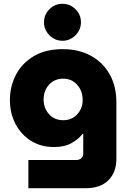

<svg xmlns="http://www.w3.org/2000/svg" viewBox="-20 -785 668 1008"><path d="M129 203V55H380Q397 55 407 45.5Q417 36 417 21V-81H413Q388 -51 352.5 -32Q317 -13 263 -13Q195 -13 143 -45.5Q91 -78 61.5 -134Q32 -190 32 -260Q32 -332 64 -393Q96 -454 158 -490.5Q220 -527 309 -527Q394 -527 457.5 -492Q521 -457 556 -394.5Q591 -332 591 -248V48Q591 120 549 161.5Q507 203 431 203ZM312 -154Q357 -154 385.5 -185Q414 -216 414 -260Q414 -307 385.5 -339.5Q357 -372 312 -372Q266 -372 237.5 -340.5Q209 -309 209 -262Q209 -217 237.5 -185.5Q266 -154 312 -154ZM308 -571Q268 -571 239.5 -600Q211 -629 211 -668Q211 -708 239.5 -736.5Q268 -765 308 -765Q348 -765 376.5 -736.5Q405 -708 405 -668Q405 -629 376.5 -600Q348 -571 308 -571Z"/></svg>

Font: MuseoModerno ExtraBold
Style: Regular
Weight: 800
Designer: Pablo Cosgaya, Héctor Gatti, Marcela Romero, and the Authors of The MuseoModerno Project.
Foundry: Omnibus-Type Team
Version: Version 1.001